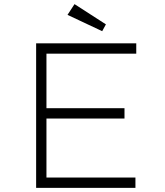

<svg xmlns="http://www.w3.org/2000/svg" viewBox="-20 -910 798 930"><path d="M155 0V-700H640V-650H205V-50H636V0ZM181 -336V-386H583V-336ZM475 -759 307 -838 341 -890 493 -792Z"/></svg>

Font: Lexend Giga ExtraLight
Style: Regular
Weight: 250
Version: Version 1.007